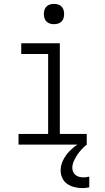

<svg xmlns="http://www.w3.org/2000/svg" viewBox="-20 -742 540 985"><path d="M75 0V-55H227V-465H89V-520H287V-55H425V0ZM403 223Q382 223 362 218Q342 213 325.5 202Q309 191 300 172Q291 153 291 133Q291 106 303.5 80.5Q316 55 335 35Q354 15 377 -0.5Q400 -16 425 -28V0Q411 11 398.5 24.5Q386 38 376 53Q366 68 358.5 85Q351 102 351 120Q351 130 355.5 140Q360 150 368.5 156.5Q377 163 387.5 165.5Q398 168 409 168Q416 168 423 167Q430 166 438 164V219Q429 221 420 222Q411 223 403 223ZM257 -618Q246 -618 236 -621Q226 -624 218.5 -631.5Q211 -639 208 -649Q205 -659 205 -670Q205 -681 208 -691Q211 -701 218.5 -708.5Q226 -716 236 -719Q246 -722 257 -722Q268 -722 278 -719Q288 -716 295.5 -708.5Q303 -701 306 -691Q309 -681 309 -670Q309 -659 306 -649Q303 -639 295.5 -631.5Q288 -624 278 -621Q268 -618 257 -618Z"/></svg>

Font: Iosevka SS18 Light
Style: Regular
Weight: 300
Monospace: yes
Designer: Belleve Invis
Foundry: Belleve Invis
Version: Version 25.1.1; ttfautohint (v1.8.4)